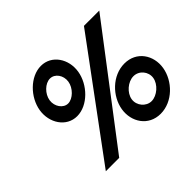

<svg xmlns="http://www.w3.org/2000/svg" viewBox="-144 -772 974 974"><g transform="rotate(-45 343.0 -285.5)"><path d="M90 -436C77 -356 126 -280 203 -280C280 -280 353 -356 366 -436C379 -516 330 -591 253 -591C176 -591 103 -516 90 -436ZM161 -436C167 -476 205 -513 240 -513C275 -513 301 -476 295 -436C289 -396 250 -358 216 -358C182 -358 155 -396 161 -436ZM108 20H204L661 -580H551ZM388 -145C375 -65 424 11 511 11C598 11 671 -65 684 -145C697 -225 648 -300 561 -300C474 -300 401 -225 388 -145ZM459 -145C465 -185 508 -222 548 -222C588 -222 619 -185 613 -145C607 -105 563 -67 524 -67C485 -67 453 -105 459 -145Z"/></g></svg>

Font: Charger Pro
Style: ExBdExtObl
Weight: 400
Designer: Jasper
Foundry: Cannot Into Space Fonts
Version: Version 1.09